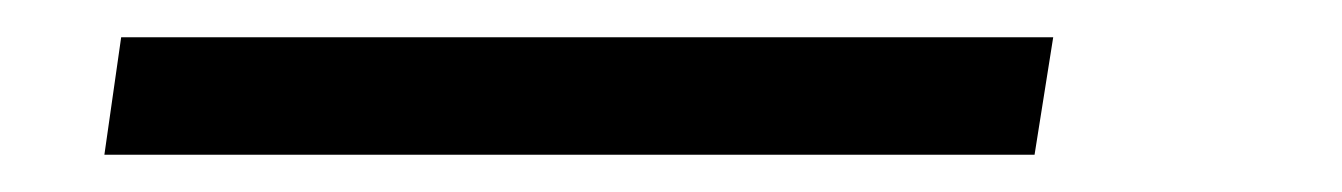

<svg xmlns="http://www.w3.org/2000/svg" viewBox="-20 44 720 103"><path d="M36 127 45 64H545L535 127Z"/></svg>

Font: Chivo ExtraLight
Style: Italic
Weight: 250
Italic angle: -8.05°
Designer: Hector Gatti
Foundry: Omnibus-Type
Version: Version 2.002